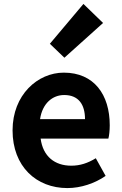

<svg xmlns="http://www.w3.org/2000/svg" viewBox="-20 -944 621 978"><path d="M323 14C392 14 463 -10 518 -48L468 -138C427 -113 388 -100 343 -100C259 -100 199 -147 187 -238H532C536 -252 539 -279 539 -306C539 -462 459 -574 305 -574C172 -574 44 -461 44 -280C44 -95 166 14 323 14ZM184 -337C196 -418 248 -460 307 -460C380 -460 413 -412 413 -337ZM308 -650 505 -827 405 -924 234 -721Z"/></svg>

Font: Noto Sans CJK SC
Style: Bold
Weight: 700
Designer: Ryoko NISHIZUKA 西塚涼子 (kana, bopomofo & ideographs); Paul D. Hunt (Latin, Greek & Cyrillic); Sandoll Communications 산돌커뮤니
Foundry: Adobe
Version: Version 2.004;hotconv 1.0.118;makeotfexe 2.5.65603